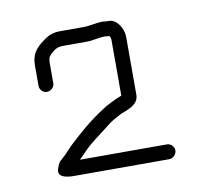

<svg xmlns="http://www.w3.org/2000/svg" viewBox="-52 -720 508 474"><g transform="rotate(-10 202.5 -482.5)"><path d="M87 -535V-587C87 -592 88 -597 89 -600C93 -607 108 -621 118 -621C121 -622 123 -622 126 -622H184C205 -622 213 -627 234 -627C237 -626 241 -626 244 -626C246 -622 247 -619 247 -617V-476C233 -471 208 -459 197 -451C161 -428 134 -404 104 -376L86 -357C82 -353 77 -349 72 -344C68 -342 64 -331 62 -325C55 -305 79 -301 97 -301H337C346 -301 355 -310 355 -320C355 -330 346 -338 337 -338H119L131 -350C153 -374 174 -387 199 -407C212 -418 222 -423 239 -432C260 -440 284 -448 284 -472V-617C284 -639 268 -663 249 -663C244 -663 239 -663 234 -664C216 -664 202 -659 184 -659H126C111 -659 101 -656 90 -649C70 -635 50 -621 50 -587V-535C50 -526 58 -517 68 -517C78 -517 87 -526 87 -535Z"/></g></svg>

Font: Electronic
Style: SeLt
Weight: 300
Version: Version 1.011